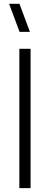

<svg xmlns="http://www.w3.org/2000/svg" viewBox="-20 -972 258 992"><path d="M81 -807.5 27 -952.5H80.5L134.5 -807.5ZM80 0V-720H138V0Z"/></svg>

Font: Vela Sans Light
Style: Regular
Weight: 300
Designer: Principal design: Mikhail Sharanda - project Manrope.
Design modification: Ravid Balaliev
Foundry: Mikhail Sharanda
Version: Version 1.001